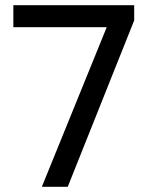

<svg xmlns="http://www.w3.org/2000/svg" viewBox="-20 -714 565 734"><path d="M140 0H239L493 -636V-694H31V-610H388Z"/></svg>

Font: MV Cash
Style: Regular
Weight: 400
Designer: Rodrigo Fuenzalida
Foundry: fragTYPE
Version: Version 1.100;Glyphs 3.1.2 (3151)